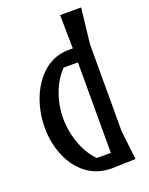

<svg xmlns="http://www.w3.org/2000/svg" viewBox="-159 -944 797 1029"><g transform="rotate(-20 239.0 -429.5)"><path d="M413 -164V-660L436 -863H316L319 -672H296C130 -673 32 -496 32 -323C32 -159 122 4 295 4H296L432 0ZM239 -76C181 -133 142 -235 142 -336C142 -436 180 -535 238 -592H319V-76Z"/></g></svg>

Font: BackOut Medium
Style: Regular
Weight: 500
Designer: Frank Adebiaye
Foundry: Velvetyne Type Foundry
Version: Version 2.000;hotconv 1.0.109;makeotfexe 2.5.65596